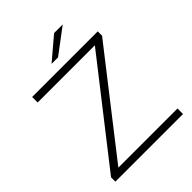

<svg xmlns="http://www.w3.org/2000/svg" viewBox="-243 -1004 1132 1132"><g transform="rotate(-45 323.0 -437.5)"><path d="M118 -46H611V0H47V-36L530 -654H53V-700H600V-664ZM272 -757 411 -875H483L326 -757Z"/></g></svg>

Font: Montserrat Light Alt1
Style: Light
Weight: 500
Designer: Differentunic
Foundry: Julieta Ulanovsky
Version: 0.1